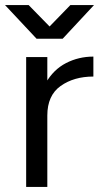

<svg xmlns="http://www.w3.org/2000/svg" viewBox="-32 -742 402 762"><path d="M338.6 -517.4V-438.2Q261.2 -438.2 208.5 -400.7Q155.8 -363.2 155.8 -283.6L118.8 -278.6Q118.8 -358.8 149.5 -412.4Q180.2 -466 230.2 -491.7Q280.2 -517.4 338.6 -517.4ZM71.8 -515.4H155.8V0H71.8ZM119.2 -590 247.4 -722H341.2L216.6 -588.2H119.2ZM-12.2 -722H81.6L210.6 -590V-588.2H113.2Z"/></svg>

Font: 寒蝉端黑体 Light
Style: Regular
Weight: 300
Designer: ChillDuanSans {Warren2060}; 
Source Han Sans {Ryoko NISHIZUKA 西塚涼子 (kana, bopomofo & ideographs); Paul D. Hunt (Latin, G
Foundry: ChillType&Adobe
Version: Version 1.300;Glyphs 3.3 (3306)